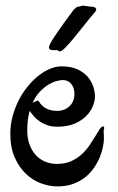

<svg xmlns="http://www.w3.org/2000/svg" viewBox="-20 -648 425 691"><path d="M353 -178.2Q353 -172.9 353.5 -165.5Q354 -158.2 354 -148.9Q354 -137.2 350.6 -119.9Q347.2 -102.5 339.6 -83.5Q332 -64.5 319.3 -45.4Q306.6 -26.4 288.1 -11.2Q269.5 3.9 244.4 13.4Q219.2 22.9 187 22.9Q158.2 22.9 128.2 12Q98.1 1 73.5 -22.2Q48.8 -45.4 33 -81.3Q17.1 -117.2 17.1 -167Q17.1 -198.2 25.1 -228.5Q33.2 -258.8 46.6 -285.6Q60.1 -312.5 78.4 -335.2Q96.7 -357.9 116.9 -374.3Q137.2 -390.6 158.9 -399.9Q180.7 -409.2 201.2 -409.2Q236.8 -409.2 260 -397.9Q283.2 -386.7 296.9 -370.1Q310.5 -353.5 316.2 -334.7Q321.8 -315.9 321.8 -300.8Q321.8 -286.1 314.7 -267.3Q307.6 -248.5 291.5 -231.7Q275.4 -214.8 249.5 -203.4Q223.6 -191.9 186 -191.9Q166 -191.9 150.1 -197.5Q134.3 -203.1 122.1 -211.7Q109.9 -220.2 101.3 -230.2Q92.8 -240.2 86.9 -249Q78.1 -218.8 78.1 -178.2Q78.1 -150.4 86.2 -128.2Q94.2 -106 108.4 -90.3Q122.6 -74.7 142.1 -66.4Q161.6 -58.1 185.1 -58.1Q214.4 -58.1 236.3 -68.1Q258.3 -78.1 274.7 -93.3Q291 -108.4 303 -126.2Q314.9 -144 323.7 -158.9Q332.5 -173.8 339.1 -183.6Q345.7 -193.4 352.1 -192.9Q355 -192.9 355 -188Q355 -185.5 354.5 -183.1Q354 -180.7 353 -178.2ZM206.1 -359.9Q197.3 -359.9 183.3 -356.2Q169.4 -352.5 154.1 -343.3Q138.7 -334 123.5 -318.1Q108.4 -302.2 97.2 -277.8Q104 -281.2 109.1 -283.7Q114.3 -286.1 116.2 -286.1Q117.2 -286.1 119.1 -284.2Q130.4 -265.1 147.2 -257.1Q164.1 -249 185.1 -249Q201.7 -249 213.6 -254.6Q225.6 -260.3 233.4 -269Q241.2 -277.8 244.6 -288.3Q248 -298.8 248 -309.1Q248 -331.1 236.8 -345.5Q225.6 -359.9 206.1 -359.9ZM321.3 -604Q303.7 -583.5 284.4 -559.1Q265.1 -534.7 247.6 -513.2Q230 -491.7 215.8 -477.3Q201.7 -462.9 195.3 -462.9Q191.9 -462.9 191.2 -464.4Q190.4 -465.8 188 -466.8Q185.1 -467.8 179.7 -467.5Q174.3 -467.3 169.2 -467.5Q164.1 -467.8 160.2 -470Q156.2 -472.2 156.2 -478Q156.2 -481.9 160.9 -491Q165.5 -500 173.3 -512Q181.2 -523.9 190.7 -537.8Q200.2 -551.8 210.2 -565.4Q220.2 -579.1 229.2 -591.3Q238.3 -603.5 245.1 -612.8Q249 -615.7 253.2 -619.9Q257.3 -624 261.2 -624Q262.2 -624 264.6 -624.5Q267.1 -625 270 -625.7Q272.9 -626.5 275.4 -627.2Q277.8 -627.9 279.3 -627.9Q279.8 -627.9 284.2 -627.2Q288.6 -626.5 293.2 -625.7Q297.9 -625 302 -624.5Q306.2 -624 307.1 -624Q307.6 -624 312.3 -623.8Q316.9 -623.5 320.8 -621.6Q324.7 -619.6 326.2 -615.5Q327.6 -611.3 321.3 -604Z"/></svg>

Font: Oregano
Style: Regular
Weight: 400
Version: Version 1.000